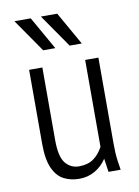

<svg xmlns="http://www.w3.org/2000/svg" viewBox="-84 -792 622 857"><g transform="rotate(-10 227.0 -363.5)"><path d="M69 -175V-510H129V-180Q129 -105 153 -76Q177 -47 214 -47Q254 -47 279.5 -65Q305 -83 323 -116V-510H383V-122Q383 -97 384 -79Q385 -61 388 -39L394 0H339L330 -61Q309 -29 277 -10.5Q245 8 206 8Q167 8 136 -8Q105 -24 87 -64Q69 -104 69 -175ZM42 -735H116L201 -585H146ZM162 -735H236L321 -585H266Z"/></g></svg>

Font: Radio Canada Condensed Light
Style: Regular
Weight: 300
Width: 3
Designer: Charles Daoud, Etienne Aubert Bonn, Alexandre Saumier Demers, Jacques Le Bailly
Foundry: Radio-Canada
Version: Version 2.104; ttfautohint (v1.8.4.7-5d5b);gftools[0.9.28.de